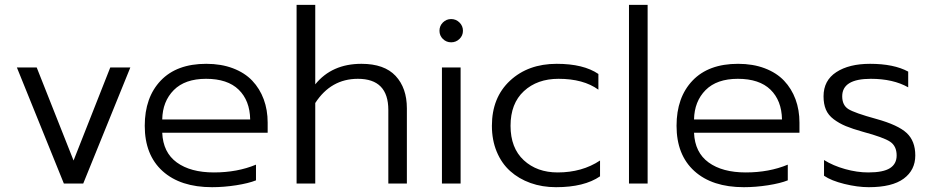

<svg xmlns="http://www.w3.org/2000/svg" viewBox="-20 -759 3854 794"><path d="M244.1 0 49.8 -480H131.8L284.2 -95.2L436 -480H519L324.2 0Z M856.9 15.1Q726.1 15.1 652.3 -51.5Q578.6 -118.2 578.6 -238.8Q578.6 -356.4 644.8 -425.8Q710.9 -495.1 833 -495.1Q894.5 -495.1 943.4 -476.6Q992.2 -458 1023.2 -425.3Q1054.2 -392.6 1070.6 -348.4Q1086.9 -304.2 1086.9 -252V-210H650.9Q654.3 -128.4 711.2 -87.2Q768.1 -45.9 864.7 -45.9Q961.4 -45.9 1038.6 -78.1V-13.2Q1008.3 -1 957 7.1Q905.8 15.1 856.9 15.1ZM650.9 -265.1H1014.6Q1013.2 -343.3 967 -388.2Q920.9 -433.1 832 -433.1Q745.1 -433.1 698.7 -386.5Q652.3 -339.8 650.9 -265.1Z M1206.5 0V-738.8H1283.7V-410.2Q1352.5 -495.1 1474.6 -495.1Q1569.3 -495.1 1616 -445.1Q1662.6 -395 1662.6 -311V0H1585.9V-304.2Q1585.9 -433.1 1460 -433.1Q1348.6 -433.1 1283.7 -333V0Z M1880.1 -597.9Q1865.7 -584 1845.7 -584Q1825.7 -584 1811.5 -597.9Q1797.4 -611.8 1797.4 -631.8Q1797.4 -651.9 1811.5 -666Q1825.7 -680.2 1845.7 -680.2Q1865.7 -680.2 1880.1 -666Q1894.5 -651.9 1894.5 -631.8Q1894.5 -611.8 1880.1 -597.9ZM1807.6 0V-480H1884.8V0Z M2279.3 15.1Q2222.2 15.1 2173.8 -2.2Q2125.5 -19.5 2089.8 -51.5Q2054.2 -83.5 2034.2 -131.6Q2014.2 -179.7 2014.2 -238.8Q2014.2 -355.5 2089.1 -425.3Q2164.1 -495.1 2282.2 -495.1Q2393.1 -495.1 2454.6 -453.1V-388.2Q2392.6 -433.1 2289.6 -433.1Q2201.7 -433.1 2146.5 -382.1Q2091.3 -331.1 2091.3 -238.8Q2091.3 -147 2146 -96.4Q2200.7 -45.9 2286.1 -45.9Q2387.2 -45.9 2461.4 -95.2V-29.8Q2396 15.1 2279.3 15.1Z M2581.1 0V-738.8H2658.2V0Z M3056.2 15.1Q2925.3 15.1 2851.6 -51.5Q2777.8 -118.2 2777.8 -238.8Q2777.8 -356.4 2844 -425.8Q2910.2 -495.1 3032.2 -495.1Q3093.8 -495.1 3142.6 -476.6Q3191.4 -458 3222.4 -425.3Q3253.4 -392.6 3269.8 -348.4Q3286.1 -304.2 3286.1 -252V-210H2850.1Q2853.5 -128.4 2910.4 -87.2Q2967.3 -45.9 3064 -45.9Q3160.6 -45.9 3237.8 -78.1V-13.2Q3207.5 -1 3156.2 7.1Q3105 15.1 3056.2 15.1ZM2850.1 -265.1H3213.9Q3212.4 -343.3 3166.3 -388.2Q3120.1 -433.1 3031.2 -433.1Q2944.3 -433.1 2897.9 -386.5Q2851.6 -339.8 2850.1 -265.1Z M3572.8 15.1Q3526.4 15.1 3471.9 1.7Q3417.5 -11.7 3387.7 -32.2V-97.2Q3425.3 -73.7 3474.9 -59.8Q3524.4 -45.9 3570.8 -45.9Q3632.3 -45.9 3660.2 -63.5Q3688 -81.1 3688 -116.2Q3688 -154.8 3661.1 -172.9Q3634.3 -190.9 3548.8 -213.9Q3505.4 -226.1 3477.8 -237.5Q3450.2 -249 3427.7 -265.9Q3405.3 -282.7 3395.5 -305.7Q3385.7 -328.6 3385.7 -360.8Q3385.7 -426.3 3438.5 -460.7Q3491.2 -495.1 3578.1 -495.1Q3676.3 -495.1 3735.8 -462.9V-397.9Q3673.3 -433.1 3581.1 -433.1Q3462.9 -433.1 3462.9 -360.8Q3462.9 -324.2 3488 -308.1Q3513.2 -292 3604 -267.1Q3693.8 -242.2 3729.5 -209Q3765.1 -175.8 3765.1 -116.2Q3765.1 -55.7 3717.3 -20.3Q3669.4 15.1 3572.8 15.1Z"/></svg>

Font: Prompt Light
Style: Regular
Weight: 300
Designer: Katatrad Team
Foundry: CadsonDemak
Version: Version 1.000;PS 001.000;hotconv 1.0.88;makeotf.lib2.5.64775